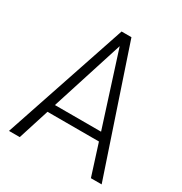

<svg xmlns="http://www.w3.org/2000/svg" viewBox="-164 -822 895 944"><g transform="rotate(30 283.0 -350.0)"><path d="M429 -176H137L81 0H20L255 -700H311L546 0H485ZM414 -223 283 -633 152 -223Z"/></g></svg>

Font: Sarabun ExtraLight
Style: Regular
Weight: 275
Designer: Suppakit Chalermlarp | Katatrad Co.,Ltd.
Foundry: Cadson Demak Co.,Ltd.
Version: Version 1.000; ttfautohint (v1.6)